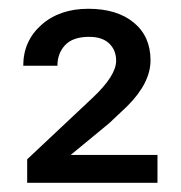

<svg xmlns="http://www.w3.org/2000/svg" viewBox="-20 -736 407 431"><path d="M333.5 -325.7H41V-378.4L187.5 -516.1Q240.7 -565.9 240.7 -599.6Q240.7 -623.5 225.1 -638.4Q209.5 -653.3 180.2 -653.3Q143.6 -653.3 126.2 -634.8Q108.9 -616.2 108.9 -588.4H32.2Q32.2 -644 73 -680.2Q113.8 -716.3 178.2 -716.3Q242.7 -716.3 280.3 -685.3Q317.9 -654.3 317.9 -600.6Q317.9 -549.8 265.6 -497.6L224.6 -459L138.7 -388.2H333.5Z"/></svg>

Font: APIMedia Roboto
Style: Regular
Weight: 400
Designer: Google
Version: Version 2.137; 2017